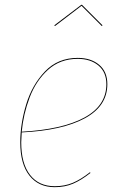

<svg xmlns="http://www.w3.org/2000/svg" viewBox="-20 -767 500 796"><path d="M70 -218Q68 -188 68 -177Q68 -89 104.5 -42Q141 5 207 5Q248 5 281.5 -9Q315 -23 353 -53L355 -50Q317 -20 283 -5.5Q249 9 207 9Q140 9 102 -39Q64 -87 64 -177Q64 -253 88.5 -334Q113 -415 166.5 -471Q220 -527 302 -527Q357 -527 391 -498.5Q425 -470 425 -418Q425 -327 331.5 -276.5Q238 -226 70 -218ZM70 -221Q238 -230 329.5 -279.5Q421 -329 421 -418Q421 -468 388 -495.5Q355 -523 302 -523Q229 -523 179 -477.5Q129 -432 103 -363Q77 -294 70 -221ZM205 -662 317 -747H320L405 -662L402 -659L318 -743L208 -659Z"/></svg>

Font: Fira Sans Condensed Four
Style: Italic
Weight: 100
Width: 3
Italic angle: -8°
Designer: bBox Type GmbH & Carrois Corporate GbR & Edenspiekermann AG
Foundry: bBox Type GmbH & Carrois Corporate GbR & Edenspiekermann AG
Version: Version 4.301